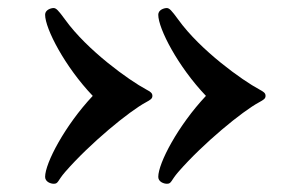

<svg xmlns="http://www.w3.org/2000/svg" viewBox="-20 -499 706 478"><path d="M343.8 -244.6C354.5 -250.5 359.4 -253.4 359.4 -260.3C359.4 -267.6 354.5 -270.5 343.8 -276.4C301.8 -298.8 197.3 -373.5 142.1 -450.2C125 -473.6 120.1 -478.5 113.8 -479C106 -479 92.3 -474.1 92.3 -462.4C92.3 -427.7 141.6 -333 210.9 -260.3C141.6 -186.5 92.3 -92.8 92.3 -58.6C92.3 -46.4 106 -41.5 113.8 -41.5C125.5 -41.5 123 -48.8 142.1 -70.8C204.1 -142.1 301.8 -222.2 343.8 -244.6ZM625.5 -244.6C636.2 -250.5 641.1 -253.4 641.1 -260.3C641.1 -267.6 636.2 -270.5 625.5 -276.4C583.5 -298.8 479 -373.5 423.8 -450.2C406.7 -473.6 401.9 -478.5 395.5 -479C387.7 -479 374 -474.1 374 -462.4C374 -427.7 423.3 -333 492.7 -260.3C423.3 -186.5 374 -92.8 374 -58.6C374 -46.4 387.7 -41.5 395.5 -41.5C407.2 -41.5 404.8 -48.8 423.8 -70.8C485.8 -142.1 583.5 -222.2 625.5 -244.6Z"/></svg>

Font: Stoke
Style: Regular
Weight: 400
Designer: Nicole Fally
Foundry: Nicole Fally
Version: Version 1.002